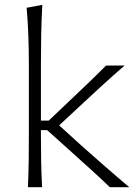

<svg xmlns="http://www.w3.org/2000/svg" viewBox="-20 -782 580 802"><path d="M96.7 0H155.8Q152.8 -56.6 151.9 -108.6Q150.9 -160.6 150.9 -221.2V-238.3H177.2L279.8 -146Q320.3 -109.4 360.6 -73Q400.9 -36.6 439 0H520Q468.3 -43.5 417.5 -87.9Q366.7 -132.3 317.4 -176.3L227.1 -258.3L306.2 -332Q352.5 -375.5 400.9 -419.7Q449.2 -463.9 500.5 -508.3H422.9Q386.2 -471.2 347.2 -433.8Q308.1 -396.5 269 -359.4L183.6 -278.3H150.9V-507.8Q150.9 -574.2 152.1 -636.5Q153.3 -698.7 156.7 -761.7L91.3 -749.5Q96.2 -693.4 98.4 -633.3Q100.6 -573.2 100.6 -507.8V-226.1Q100.6 -163.1 99.9 -110.1Q99.1 -57.1 96.7 0Z"/></svg>

Font: Pinar-VF-FD
Style: Regular
Weight: 300
Designer: Amin Abedi
Version: Version 3.0